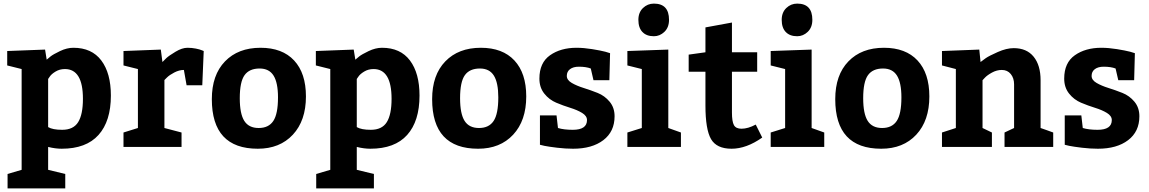

<svg xmlns="http://www.w3.org/2000/svg" viewBox="-20 -815 6376 1065"><path d="M100 -432 20 -452V-532L230 -540L239 -484Q247 -491 260.5 -502Q274 -513 312.5 -531.5Q351 -550 387 -550Q489 -550 542 -479.5Q595 -409 595 -285Q595 -143 526.5 -66.5Q458 10 322 10Q287 10 247 0V127L342 150V230H22V150L100 127ZM247 -377V-110Q272 -95 325 -95Q387 -95 413.5 -137.5Q440 -180 440 -267Q440 -432 340 -432Q311 -432 288 -418Q265 -404 256 -390Z M665 -532 872 -540 881 -471Q889 -480 903 -493Q917 -506 953.5 -528Q990 -550 1020 -550Q1044 -550 1066.5 -545.5Q1089 -541 1100 -536L1110 -532L1102 -342H1015L1000 -427Q974 -427 947 -413Q920 -399 906 -385L892 -371V-105L987 -80V0H665V-80L745 -105V-432L665 -452Z M1425 -550Q1546 -550 1611.5 -479.5Q1677 -409 1677 -280Q1677 -146 1604.5 -68Q1532 10 1410 10Q1155 10 1155 -265Q1155 -399 1228 -474.5Q1301 -550 1425 -550ZM1420 -435Q1363 -435 1336.5 -398Q1310 -361 1310 -270Q1310 -184 1335 -144.5Q1360 -105 1415 -105Q1470 -105 1496 -144Q1522 -183 1522 -275Q1522 -356 1497.5 -395.5Q1473 -435 1420 -435Z M1812 -432 1732 -452V-532L1942 -540L1951 -484Q1959 -491 1972.5 -502Q1986 -513 2024.5 -531.5Q2063 -550 2099 -550Q2201 -550 2254 -479.5Q2307 -409 2307 -285Q2307 -143 2238.5 -66.5Q2170 10 2034 10Q1999 10 1959 0V127L2054 150V230H1734V150L1812 127ZM1959 -377V-110Q1984 -95 2037 -95Q2099 -95 2125.5 -137.5Q2152 -180 2152 -267Q2152 -432 2052 -432Q2023 -432 2000 -418Q1977 -404 1968 -390Z M2647 -550Q2768 -550 2833.5 -479.5Q2899 -409 2899 -280Q2899 -146 2826.5 -68Q2754 10 2632 10Q2377 10 2377 -265Q2377 -399 2450 -474.5Q2523 -550 2647 -550ZM2642 -435Q2585 -435 2558.5 -398Q2532 -361 2532 -270Q2532 -184 2557 -144.5Q2582 -105 2637 -105Q2692 -105 2718 -144Q2744 -183 2744 -275Q2744 -356 2719.5 -395.5Q2695 -435 2642 -435Z M3067 -175 3075 -105Q3108 -95 3157 -95Q3236 -95 3236 -149Q3236 -172 3209 -188.5Q3182 -205 3143 -217Q3104 -229 3065 -245.5Q3026 -262 2999 -296Q2972 -330 2972 -379Q2972 -467 3031 -508.5Q3090 -550 3178 -550Q3218 -550 3264.5 -542.5Q3311 -535 3338 -528L3364 -520Q3362 -470 3360 -370H3272L3257 -435Q3231 -445 3191 -445Q3160 -445 3142 -431.5Q3124 -418 3124 -394Q3124 -371 3151.5 -355Q3179 -339 3217.5 -327Q3256 -315 3295 -299.5Q3334 -284 3361.5 -251Q3389 -218 3389 -170Q3389 -85 3326.5 -37.5Q3264 10 3159 10Q3117 10 3071 4.5Q3025 -1 3000 -6L2975 -12V-175Z M3460 -532 3687 -540V-105L3757 -80V0H3460V-80L3540 -105V-432L3460 -452ZM3521 -705Q3521 -746 3546.5 -770.5Q3572 -795 3607 -795Q3691 -795 3691 -705Q3691 -663 3665.5 -638.5Q3640 -614 3607 -614Q3566 -614 3543.5 -637.5Q3521 -661 3521 -705Z M4038 10Q3955 10 3924 -43.5Q3893 -97 3893 -230V-417H3800V-512L3893 -525V-663L4040 -690V-525H4180V-417H4040V-191Q4040 -141 4051 -121Q4062 -101 4093 -101Q4129 -101 4172 -124L4208 -52Q4120 10 4038 10Z M4255 -532 4482 -540V-105L4552 -80V0H4255V-80L4335 -105V-432L4255 -452ZM4316 -705Q4316 -746 4341.5 -770.5Q4367 -795 4402 -795Q4486 -795 4486 -705Q4486 -663 4460.5 -638.5Q4435 -614 4402 -614Q4361 -614 4338.5 -637.5Q4316 -661 4316 -705Z M4883 -550Q5004 -550 5069.5 -479.5Q5135 -409 5135 -280Q5135 -146 5062.5 -68Q4990 10 4868 10Q4613 10 4613 -265Q4613 -399 4686 -474.5Q4759 -550 4883 -550ZM4878 -435Q4821 -435 4794.5 -398Q4768 -361 4768 -270Q4768 -184 4793 -144.5Q4818 -105 4873 -105Q4928 -105 4954 -144Q4980 -183 4980 -275Q4980 -356 4955.5 -395.5Q4931 -435 4878 -435Z M5205 -532 5412 -540 5419 -471Q5430 -480 5448 -492.5Q5466 -505 5514.5 -526.5Q5563 -548 5603 -548Q5675 -548 5713.5 -500.5Q5752 -453 5752 -370V-105Q5765 -101 5789 -92Q5813 -83 5822 -80V0H5552V-80L5605 -105V-347Q5605 -382 5586.5 -404.5Q5568 -427 5537 -427Q5509 -427 5482.5 -412.5Q5456 -398 5443 -384L5430 -370V-105L5482 -80V0H5205V-80L5282 -105V-432L5205 -452Z M5978 -175 5986 -105Q6019 -95 6068 -95Q6147 -95 6147 -149Q6147 -172 6120 -188.5Q6093 -205 6054 -217Q6015 -229 5976 -245.5Q5937 -262 5910 -296Q5883 -330 5883 -379Q5883 -467 5942 -508.5Q6001 -550 6089 -550Q6129 -550 6175.5 -542.5Q6222 -535 6249 -528L6275 -520Q6273 -470 6271 -370H6183L6168 -435Q6142 -445 6102 -445Q6071 -445 6053 -431.5Q6035 -418 6035 -394Q6035 -371 6062.5 -355Q6090 -339 6128.5 -327Q6167 -315 6206 -299.5Q6245 -284 6272.5 -251Q6300 -218 6300 -170Q6300 -85 6237.5 -37.5Q6175 10 6070 10Q6028 10 5982 4.5Q5936 -1 5911 -6L5886 -12V-175Z"/></svg>

Font: BitterBold
Style: Bold
Weight: 700
Designer: Sol Matas
Foundry: Sol Matas
Version: Version 001.001